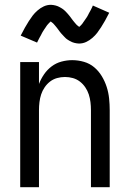

<svg xmlns="http://www.w3.org/2000/svg" viewBox="-20 -778 540 798"><path d="M64 0V-520H142V-429Q150 -450 163 -469Q176 -488 194.5 -502Q213 -516 235.5 -522Q258 -528 280 -528Q305 -528 329 -521Q353 -514 371.5 -498.5Q390 -483 403 -461.5Q416 -440 423.5 -416.5Q431 -393 433.5 -368.5Q436 -344 436 -320V0H358V-320Q358 -337 356 -353.5Q354 -370 349 -385.5Q344 -401 334.5 -415Q325 -429 312 -439Q299 -449 283 -453.5Q267 -458 250 -458Q233 -458 217 -453.5Q201 -449 188 -439Q175 -429 165.5 -415Q156 -401 151 -385.5Q146 -370 144 -353.5Q142 -337 142 -320V0ZM308 -597Q303 -597 298 -598Q293 -599 288.5 -600Q284 -601 279.5 -603Q275 -605 270.5 -607.5Q266 -610 262 -612.5Q258 -615 254.5 -618Q251 -621 247.5 -625Q244 -629 240.5 -632.5Q237 -636 234 -639.5Q231 -643 228 -647Q225 -651 222.5 -654.5Q220 -658 216.5 -662.5Q213 -667 209.5 -671Q206 -675 203 -678.5Q200 -682 195.5 -685Q191 -688 191 -690H193L190 -688Q187 -686 184.5 -683Q182 -680 179.5 -677.5Q177 -675 176 -673.5Q175 -672 173.5 -670Q172 -668 170.5 -665.5Q169 -663 167.5 -661Q166 -659 164 -656Q162 -653 160.5 -650.5Q159 -648 157 -645Q155 -642 153.5 -638.5Q152 -635 150 -631.5Q148 -628 146 -624.5Q144 -621 142 -617Q140 -613 138 -609Q136 -605 134 -601L66 -630Q75 -648 83.5 -663Q92 -678 100 -690.5Q108 -703 116 -713.5Q124 -724 136 -734.5Q148 -745 162 -751.5Q176 -758 192 -758Q197 -758 202 -757Q207 -756 211.5 -755Q216 -754 220.5 -752Q225 -750 229.5 -747.5Q234 -745 238 -742.5Q242 -740 245.5 -737Q249 -734 252.5 -730.5Q256 -727 259.5 -723Q263 -719 266 -715.5Q269 -712 272 -708Q275 -704 277.5 -700.5Q280 -697 283.5 -692.5Q287 -688 290.5 -684Q294 -680 297 -676.5Q300 -673 304.5 -670Q309 -667 309 -665H307L310 -667Q313 -669 315.5 -672Q318 -675 320.5 -677.5Q323 -680 324 -682Q325 -684 326.5 -686Q328 -688 329.5 -690Q331 -692 332.5 -694.5Q334 -697 336 -699.5Q338 -702 339.5 -704.5Q341 -707 343 -710Q345 -713 346.5 -716.5Q348 -720 350 -723.5Q352 -727 354 -730.5Q356 -734 358 -738Q360 -742 362 -746Q364 -750 366 -755L434 -725Q425 -707 416.5 -692Q408 -677 400 -664.5Q392 -652 384 -641.5Q376 -631 364 -620.5Q352 -610 338 -603.5Q324 -597 308 -597Z"/></svg>

Font: Iosevka NFM
Style: Regular
Weight: 400
Monospace: yes
Designer: Belleve Invis
Foundry: Belleve Invis
Version: Version 29.0.4; ttfautohint (v1.8.4);Nerd Fonts 3.3.0